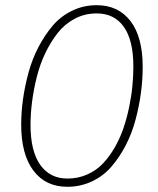

<svg xmlns="http://www.w3.org/2000/svg" viewBox="-20 -713 611 743"><path d="M354 -692.9Q438 -692.9 485.1 -631.3Q532.2 -569.8 532.2 -454.1Q532.2 -404.8 525.4 -353.8Q518.6 -302.7 504.6 -250Q490.7 -197.3 466.8 -151.1Q442.9 -105 411.6 -68.6Q380.4 -32.2 336.2 -11.2Q292 9.8 240.2 9.8Q156.2 9.8 109.1 -53Q62 -115.7 62 -231Q62 -278.8 69.1 -329.6Q76.2 -380.4 90.6 -432.9Q105 -485.4 129.2 -531.5Q153.3 -577.6 184.3 -614Q215.3 -650.4 259.3 -671.6Q303.2 -692.9 354 -692.9ZM354 -661.1Q308.1 -661.1 269.3 -640.6Q230.5 -620.1 203.1 -585.2Q175.8 -550.3 155 -506.8Q134.3 -463.4 122.1 -414.1Q109.9 -364.7 104 -318.6Q98.1 -272.5 98.1 -230Q98.1 -127.9 135.7 -75Q173.3 -22 241.2 -22Q281.7 -22 317.1 -37.6Q352.5 -53.2 377.9 -79.8Q403.3 -106.4 424.1 -142.6Q444.8 -178.7 458 -217.8Q471.2 -256.8 480 -299.6Q488.8 -342.3 492.4 -380.9Q496.1 -419.4 496.1 -455.1Q496.1 -557.1 459.2 -609.1Q422.4 -661.1 354 -661.1Z"/></svg>

Font: Fira Sans Compressed UltraLight
Style: Italic
Weight: 200
Width: 3
Italic angle: -8°
Designer: Carrois Corporate & Edenspiekermann AG
Foundry: Carrois Corporate GbR & Edenspiekermann AG
Version: Version 4.203;PS 004.203;hotconv 1.0.88;makeotf.lib2.5.64775